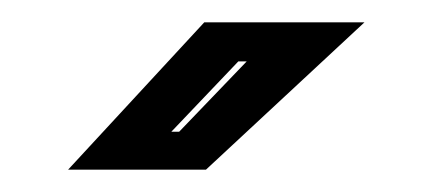

<svg xmlns="http://www.w3.org/2000/svg" viewBox="-20 -708 384 172"><path d="M41 -556 163 -688H306.5L164.5 -556ZM133.5 -590H140.5L201 -653H193.5Z"/></svg>

Font: Tourney Expanded ExtraBold
Style: Regular
Weight: 800
Width: 7
Designer: Tyler Finck
Foundry: Etcetera Type Co
Version: Version 1.010; ttfautohint (v1.8.3)